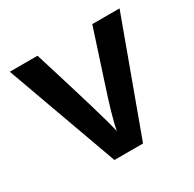

<svg xmlns="http://www.w3.org/2000/svg" viewBox="-119 -631 762 756"><g transform="rotate(-30 262.0 -253.5)"><path d="M326 0H196L13 -507H139Q250 -151 261 -94Q271 -150 318 -292L388 -507H512Z"/></g></svg>

Font: Hind Kochi SemiBold
Style: Regular
Weight: 600
Designer: Dhruvi Tolia
Foundry: Indian Type Foundry
Version: Version 0.702;PS 1.0;hotconv 1.0.81;makeotf.lib2.5.63406